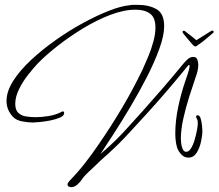

<svg xmlns="http://www.w3.org/2000/svg" viewBox="-20 -649 903 793"><path d="M852 -521Q856 -523 857 -523Q860 -523 862 -519.5Q864 -516 860 -513Q851 -505 832 -489Q813 -473 799 -464Q791 -457 786 -457Q783 -457 776 -464Q766 -475 752.5 -491.5Q739 -508 736 -512Q734 -515 734 -517Q734 -522 739 -522Q742 -522 743 -521Q758 -510 771.5 -499Q785 -488 791 -483Q796 -486 808 -493.5Q820 -501 832.5 -509Q845 -517 852 -521ZM274 124Q269 124 264 121.5Q259 119 259 113Q259 108 262 104.5Q265 101 268 97Q302 62 332 23.5Q362 -15 389 -55Q440 -129 485 -205Q530 -281 569 -362Q580 -386 592.5 -416Q605 -446 613.5 -477.5Q622 -509 622 -535Q622 -576 600 -592.5Q578 -609 540 -609Q492 -609 435.5 -587.5Q379 -566 322.5 -531.5Q266 -497 217.5 -459Q169 -421 137 -388Q118 -368 96 -340Q74 -312 58.5 -280.5Q43 -249 43 -220Q43 -195 55.5 -183Q68 -171 88 -168Q108 -165 128 -165Q153 -165 182.5 -170Q212 -175 234 -187Q238 -189 239 -189Q245 -189 245 -182Q245 -171 228 -163.5Q211 -156 188 -151.5Q165 -147 144.5 -145Q124 -143 116 -143Q97 -143 72 -147.5Q47 -152 33 -167Q7 -195 7 -232Q7 -272 34.5 -315Q62 -358 108 -401Q154 -444 210 -483.5Q266 -523 323 -554Q380 -585 430 -604.5Q480 -624 513 -627Q522 -629 531 -629Q540 -629 549 -629Q595 -629 626.5 -611Q658 -593 658 -541Q658 -502 638 -447Q618 -392 586.5 -330.5Q555 -269 519 -208.5Q483 -148 450 -97Q417 -46 395 -13L418 -33Q459 -69 496 -109.5Q533 -150 569 -190Q611 -237 652.5 -285Q694 -333 734 -382Q741 -391 753 -402.5Q765 -414 778 -414Q791 -414 795 -403Q799 -392 799 -382Q799 -369 796 -356Q793 -343 788 -330Q776 -295 761.5 -249.5Q747 -204 737 -158.5Q727 -113 727 -76Q727 -69 728.5 -56Q730 -43 735 -32.5Q740 -22 749 -22Q760 -22 769 -36.5Q778 -51 784 -72Q790 -93 793.5 -111.5Q797 -130 797 -139Q797 -152 793.5 -157.5Q790 -163 790 -167Q790 -173 796 -173Q805 -173 809 -159Q813 -145 814.5 -129Q816 -113 816 -107Q816 -91 810.5 -65Q805 -39 792.5 -18.5Q780 2 758 2Q741 2 728.5 -11.5Q716 -25 711 -41Q707 -55 705.5 -70Q704 -85 704 -98Q704 -150 716 -207Q728 -264 745 -313Q749 -324 756 -345.5Q763 -367 763 -377Q763 -381 761 -381Q759 -381 755 -376Q751 -371 750 -370Q669 -270 584 -177Q547 -137 509.5 -96Q472 -55 431 -18Q413 -2 395 14.5Q377 31 360 48Q353 54 346.5 60.5Q340 67 334 73Q330 77 326 81.5Q322 86 319 91Q312 102 300 113Q288 124 274 124Z"/></svg>

Font: Sassy Frass
Style: Regular
Weight: 400
Designer: Robert E. Leuschke
Foundry: Robert E. Leuschke
Version: Version 1.010; ttfautohint (v1.8.3)